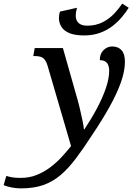

<svg xmlns="http://www.w3.org/2000/svg" viewBox="-183 -802 742 1062"><path d="M282 -606Q231 -606 200.5 -619Q170 -632 156.5 -654Q143 -676 143 -702Q143 -712 144.5 -721Q146 -730 149 -738L243 -759Q240 -750 238 -738Q236 -726 236 -715Q236 -689 252 -674.5Q268 -660 299 -660Q348 -660 385.5 -679.5Q423 -699 449.5 -727.5Q476 -756 493 -782L529 -759Q514 -735 492 -708.5Q470 -682 440 -658.5Q410 -635 370.5 -620.5Q331 -606 282 -606ZM-67 240Q-93 240 -118.5 235Q-144 230 -163 222L-148 171Q-136 175 -118 178.5Q-100 182 -69 182Q-20 182 20.5 165.5Q61 149 95.5 123Q130 97 158.5 66Q187 35 210 6L80 -439Q74 -459 65.5 -470.5Q57 -482 44 -487Q31 -492 11 -492H1L9 -536H165L241 -268Q249 -242 257.5 -206Q266 -170 273 -137Q280 -104 281 -87H284Q322 -144 353 -202Q384 -260 402.5 -314Q421 -368 421 -412Q421 -428 416 -441Q411 -454 400 -461.5Q389 -469 369 -469Q369 -505 390 -525Q411 -545 437 -545Q471 -545 489.5 -524Q508 -503 508 -461Q508 -409 486 -347Q464 -285 424 -213Q384 -141 329 -59Q280 17 237.5 73.5Q195 130 152 166.5Q109 203 56.5 221.5Q4 240 -67 240Z"/></svg>

Font: ET Text
Style: Italic
Weight: 470
Italic angle: -12°
Designer: Monotype Design Team
Foundry: Monotype Imaging Inc.
Version: Version 2.009